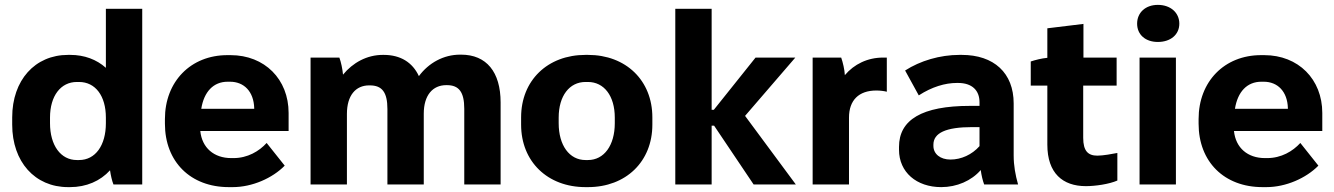

<svg xmlns="http://www.w3.org/2000/svg" viewBox="-20 -756 5467 787"><path d="M259 11H267C334 11 391 -14 431 -58C434 -37 439 -15 445 0H563V-720H414V-478C376 -512 326 -531 268 -531H259C123 -531 30 -427 30 -275V-245C30 -93 123 11 259 11ZM295 -100C229 -100 185 -160 185 -251V-274C185 -363 229 -420 295 -420H304C371 -420 414 -363 414 -274V-251C414 -160 371 -100 304 -100Z M918 11H934C1014 11 1097 -26 1147 -77L1073 -170C1042 -136 995 -108 937 -108H928C857 -108 808 -150 801 -219H1163V-293C1163 -431 1065 -530 925 -530H912C762 -530 656 -422 656 -268V-249C656 -93 761 11 918 11ZM805 -310C816 -380 855 -421 913 -421H923C980 -421 1020 -381 1022 -313V-310Z M1253 0H1402V-289C1402 -365 1438 -406 1493 -406H1496C1546 -406 1568 -378 1568 -309V0H1717V-290C1717 -366 1754 -407 1809 -407H1812C1861 -407 1883 -379 1883 -310V0H2032V-336C2032 -461 1974 -532 1870 -532H1866C1798 -532 1737 -498 1697 -444C1671 -500 1622 -531 1553 -531H1549C1484 -531 1426 -499 1386 -450C1384 -472 1378 -502 1371 -520H1253Z M2380 11H2390C2546 11 2654 -94 2654 -245V-275C2654 -426 2546 -531 2390 -531H2380C2224 -531 2116 -426 2116 -275V-245C2116 -94 2224 11 2380 11ZM2380 -100C2314 -100 2270 -160 2270 -251V-274C2270 -363 2314 -420 2380 -420H2390C2456 -420 2500 -363 2500 -274V-251C2500 -160 2456 -100 2390 -100Z M2748 0H2897V-241H2907L3069 0H3242L3034 -281L3240 -520H3077L2906 -306H2897V-720H2748Z M3311 0H3460V-274C3460 -345 3500 -385 3572 -385C3587 -385 3604 -383 3615 -380V-520H3600C3536 -520 3481 -493 3443 -448C3442 -470 3435 -500 3428 -520H3311Z M3838 11C3902 11 3962 -15 4000 -59C4003 -37 4008 -16 4014 0H4153C4142 -39 4135 -77 4135 -119V-332C4135 -457 4054 -531 3922 -531H3913C3833 -531 3752 -507 3690 -467L3746 -365C3800 -400 3854 -416 3902 -416H3907C3965 -416 3995 -385 3995 -337V-322H3956C3759 -322 3665 -265 3665 -154V-142C3665 -50 3737 11 3838 11ZM3876 -102C3834 -102 3806 -125 3806 -158V-163C3806 -211 3857 -235 3965 -235H3995V-157C3964 -122 3920 -102 3876 -102Z M4431 7C4469 7 4526 -1 4560 -16V-129C4540 -125 4501 -118 4478 -118C4440 -118 4420 -137 4420 -191V-405H4557V-520H4421V-658L4273 -640V-519C4250 -517 4223 -510 4205 -504V-405H4273V-163C4273 -46 4336 7 4431 7Z M4726 -584C4778 -584 4814 -614 4814 -659C4814 -704 4778 -736 4726 -736C4675 -736 4641 -704 4641 -659C4641 -614 4675 -584 4726 -584ZM4651 0H4800V-520H4651Z M5155 11H5171C5251 11 5334 -26 5384 -77L5310 -170C5279 -136 5232 -108 5174 -108H5165C5094 -108 5045 -150 5038 -219H5400V-293C5400 -431 5302 -530 5162 -530H5149C4999 -530 4893 -422 4893 -268V-249C4893 -93 4998 11 5155 11ZM5042 -310C5053 -380 5092 -421 5150 -421H5160C5217 -421 5257 -381 5259 -313V-310Z"/></svg>

Font: Fixel Text Bold
Style: Bold
Weight: 700
Width: 4
Designer: AlfaBravo + MacPaw
Foundry: Kyrylo Tkachov, Marchela Mozhyna, Serhii Makarenko, Maria Weinstein, Zakhar Kryvoshyya
Version: Version 1.211